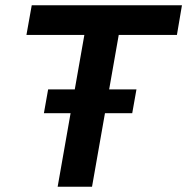

<svg xmlns="http://www.w3.org/2000/svg" viewBox="-20 -706 708 726"><path d="M198 0 299 -574H80L100 -686H668L649 -574H429L328 0ZM146 -278 162 -368H496L480 -278Z"/></svg>

Font: Archivo SemiBold SemiBold
Style: Italic
Weight: 600
Italic angle: -10°
Version: Version 2.001